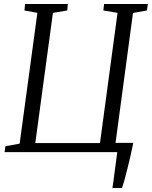

<svg xmlns="http://www.w3.org/2000/svg" viewBox="-20 -763 762 963"><path d="M544 180Q547 161 549.8 138.8Q552.5 116.5 555.8 92.8Q559 69 562.2 45.2Q565.5 21.5 568 0H3L7 -29.5L78.5 -42.5L167.5 -698.5L102.5 -710.5L106 -743H320L317.5 -710.5L245.5 -698.5L157 -45.5H481.5L569.5 -698.5L498.5 -710.5L502 -743H721.5L717 -710.5L647 -698L559.5 -46.5H648.5Q642 -13 634 21.2Q626 55.5 618.2 86.5Q610.5 117.5 603.8 141.8Q597 166 592 180Z"/></svg>

Font: Merriweather 60pt Light
Style: Italic
Weight: 300
Italic angle: -7.8°
Version: Version 2.101